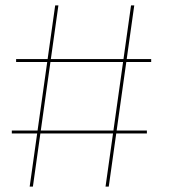

<svg xmlns="http://www.w3.org/2000/svg" viewBox="-20 -695 638 715"><path d="M373 0H385L480 -675H468ZM24 -198H527V-209H24ZM90.5 0H102.5L197.5 -675H185.5ZM40 -464H543V-475H40Z"/></svg>

Font: Anybody Expanded Thin
Style: Regular
Weight: 250
Width: 7
Version: Version 1.113;gftools[0.9.25]